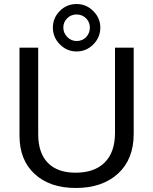

<svg xmlns="http://www.w3.org/2000/svg" viewBox="-20 -925 762 955"><path d="M357 10Q228 10 152.5 -59.5Q77 -129 77 -250V-688H170V-258Q170 -164 218 -115Q266 -66 356 -66Q450 -66 501 -117Q552 -168 552 -264V-688H645V-259Q645 -133 567 -61.5Q489 10 357 10ZM479 -788Q479 -739 444 -704Q409 -669 361 -669Q313 -669 278 -704Q243 -739 243 -788Q243 -836 278 -871Q312 -905 361 -905Q409 -905 444 -870Q479 -835 479 -788ZM427 -788Q427 -815 408 -834Q389 -853 361 -853Q333 -853 314 -834Q295 -815 295 -788Q295 -761 314.5 -741Q334 -721 361 -721Q390 -721 408.5 -740.5Q427 -760 427 -788Z"/></svg>

Font: Libra Sans
Style: Regular
Weight: 400
Foundry: Context Ltd
Version: Version 1.002